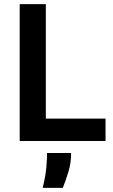

<svg xmlns="http://www.w3.org/2000/svg" viewBox="-20 -680 543 926"><path d="M75 0V-660H201V0ZM104 0V-108H489V0ZM186 226Q201 163 204 122Q207 81 207 58H323Q323 106 310 148.5Q297 191 283 226Z"/></svg>

Font: Bricolage Grotesque SemiBold
Style: Regular
Weight: 600
Designer: Mathieu Triay
Foundry: Atelier Triay
Version: Version 1.000;gftools[0.9.30]